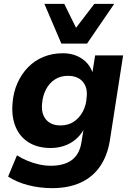

<svg xmlns="http://www.w3.org/2000/svg" viewBox="-20 -785 687 995"><path d="M251 190Q185 190 125.5 174.5Q66 159 22 130L68 20Q93 36 122 48Q151 60 182 67Q213 74 243 74Q312 74 352 44.5Q392 15 402 -47L413 -115L414 -114Q397 -83 370 -61Q343 -39 310.5 -28.5Q278 -18 243 -18Q176 -18 129.5 -46.5Q83 -75 61 -127.5Q39 -180 45 -250Q49 -306 70 -353.5Q91 -401 125 -436Q159 -471 205 -490Q251 -509 305 -509Q362 -509 403 -482Q444 -455 460 -408L459 -410L473 -498H618L549 -55Q536 23 498 78Q460 133 397.5 161.5Q335 190 251 190ZM294 -135Q333 -135 362 -154Q391 -173 409 -206.5Q427 -240 429 -281Q435 -331 409 -361.5Q383 -392 332 -392Q293 -392 264 -373Q235 -354 218 -321Q201 -288 198 -247Q193 -196 218.5 -165.5Q244 -135 294 -135ZM298 -559 210 -765H313L374 -641L469 -765H572L431 -559Z"/></svg>

Font: Nunito Sans 9pt ExtraBold
Style: Italic
Weight: 800
Italic angle: -9°
Version: Version 3.101;gftools[0.9.27]